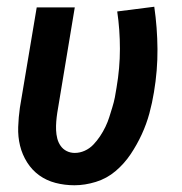

<svg xmlns="http://www.w3.org/2000/svg" viewBox="-20 -542 540 570"><path d="M201 8Q172 8 145 1Q118 -6 96.5 -21.5Q75 -37 60.5 -60Q46 -83 39.5 -109.5Q33 -136 34 -165Q35 -194 39 -222L89 -520H202L150 -207Q148 -194 147 -181Q146 -168 146.5 -155.5Q147 -143 150 -131Q153 -119 160 -109Q167 -99 178 -93.5Q189 -88 202 -88Q217 -88 231.5 -94.5Q246 -101 257 -112.5Q268 -124 277 -137.5Q286 -151 293 -165.5Q300 -180 304.5 -194.5Q309 -209 313.5 -223.5Q318 -238 321 -253Q324 -268 326 -282Q336 -340 336 -397Q336 -454 328 -508L438 -522Q447 -460 447.5 -396.5Q448 -333 437 -268Q432 -237 423.5 -205.5Q415 -174 401 -143.5Q387 -113 368 -84.5Q349 -56 323 -34Q297 -12 264.5 -2Q232 8 201 8Z"/></svg>

Font: Iosevka Curly
Style: Bold Italic
Weight: 700
Italic angle: -9°
Monospace: yes
Designer: Belleve Invis
Foundry: Belleve Invis
Version: Version 22.1.2; ttfautohint (v1.8.4)